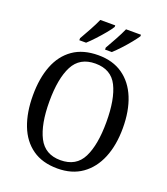

<svg xmlns="http://www.w3.org/2000/svg" viewBox="-166 -1046 1021 1171"><g transform="rotate(20 344.5 -460.5)"><path d="M344 10Q246 10 181 -36Q116 -82 84 -165Q52 -248 52 -359Q52 -470 84 -552Q116 -634 181 -679.5Q246 -725 345 -725Q439 -725 504 -679.5Q569 -634 602.5 -551.5Q636 -469 636 -358Q636 -247 602 -164.5Q568 -82 503 -36Q438 10 344 10ZM344 -44Q446 -44 487.5 -127Q529 -210 529 -358Q529 -507 488 -589Q447 -671 345 -671Q244 -671 201.5 -589Q159 -507 159 -358Q159 -210 201.5 -127Q244 -44 344 -44ZM370 -784Q390 -819 411.5 -858Q433 -897 448 -931H545V-921Q534 -904 511 -875.5Q488 -847 461.5 -818.5Q435 -790 414 -771H370ZM203 -784Q223 -819 244.5 -858Q266 -897 281 -931H378V-921Q368 -904 344.5 -875.5Q321 -847 294.5 -818.5Q268 -790 247 -771H203Z"/></g></svg>

Font: Noto Serif Myanmar SemiCondensed
Style: Regular
Weight: 400
Width: 4
Designer: Ben Mitchell and the Monotype Design Team
Foundry: Monotype Imaging Inc.
Version: Version 2.106; ttfautohint (v1.8.4.7-5d5b)